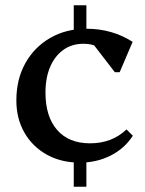

<svg xmlns="http://www.w3.org/2000/svg" viewBox="-20 -710 550 730"><path d="M283.4 -91.7Q212.8 -91.7 158.2 -121.9Q103.6 -152.2 72.9 -205.7Q42.2 -259.3 42.2 -328Q42.2 -408.7 76.4 -469.8Q110.6 -531 171 -565.8Q231.3 -600.7 310.1 -600.7Q358.2 -600.7 402 -588.1Q445.8 -575.5 484.3 -550.9L435 -435.4H416.7L310 -573.8H391.2V-502.1Q356.3 -543.6 296.9 -543.6Q253.6 -543.6 221.1 -520.6Q188.7 -497.5 170.8 -455.9Q152.9 -414.4 152.9 -357.8Q152.9 -266.5 197.3 -215.8Q241.6 -165.1 322.4 -165.1Q405.8 -165.1 460.9 -217.9L485.1 -193.9Q453.8 -145.5 400.8 -118.6Q347.8 -91.7 283.4 -91.7ZM260.4 -551.6V-690H308.4V-551.6ZM260.4 0V-118.4H308.4V0Z"/></svg>

Font: Platypi Light
Style: Regular
Weight: 300
Designer: David Sargent
Foundry: Bolt Cutter Type
Version: Version 1.200